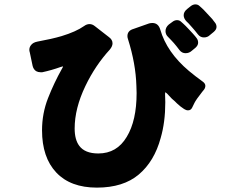

<svg xmlns="http://www.w3.org/2000/svg" viewBox="-20 -855 1040 877"><path d="M833 -756Q819 -770 819 -785.5Q819 -801 835 -814L850 -826Q861 -835 872.5 -835Q884 -835 892 -827Q897 -822 901 -819Q911 -810 924 -795.5Q937 -781 944 -774Q951 -767 954 -762L961 -753Q969 -744 969 -732Q969 -720 956 -709L939 -695Q928 -684 911.5 -684Q895 -684 884 -698Q876 -708 870 -715.5Q864 -723 857 -730.5Q850 -738 845 -744Q840 -750 833 -756ZM748 -686Q736 -697 736 -713Q736 -730 751 -743L766 -754Q777 -763 788.5 -763Q800 -763 808 -755Q814 -750 817 -747Q827 -738 840.5 -723.5Q854 -709 860.5 -702Q867 -695 871 -690L878 -681Q885 -672 885 -660Q885 -648 873 -637L856 -623Q844 -612 827.5 -612Q811 -612 800 -626Q792 -636 786.5 -643.5Q781 -651 774 -658.5Q767 -666 761.5 -672Q756 -678 748 -686ZM734 -426 735 -388Q735 -297 714 -225Q685 -118 614 -58Q543 2 422.5 2Q302 2 237 -67Q172 -136 172 -260Q172 -337 199.5 -407Q227 -477 263 -541Q267 -547 268 -552Q264 -551 257 -549Q215 -534 173 -525Q170 -525 165 -525Q154 -525 145 -530Q133 -538 129 -554L116 -616Q114 -622 114 -627Q114 -639 121 -648Q130 -661 151 -665Q217 -677 261 -690Q327 -710 364 -736Q376 -745 389 -745Q402 -745 414 -735L477 -686Q494 -674 494 -657Q494 -644 482 -629Q415 -556 370 -462Q321 -360 321 -268Q321 -217 342 -189Q368 -154 429 -154Q514 -154 559 -230Q604 -304 604 -430Q604 -446 603 -463Q600 -564 565 -675Q562 -683 562 -690Q562 -715 590 -723L661 -748Q669 -750 676 -750Q703 -750 712 -720Q742 -616 843 -531Q873 -506 905 -483Q918 -474 918 -463Q918 -452 909 -442Q906 -439 904 -436Q875 -399 868.5 -385.5Q862 -372 858 -364Q852 -351 839 -351Q830 -351 821 -357Q805 -367 788 -383L779 -392Q764 -404 753 -417Q742 -430 735 -434Q734 -431 734 -426Z"/></svg>

Font: Tsunagi Gothic Black
Style: Regular
Weight: 900
Designer: Yoshimichi Ohira
Foundry: Positype
Version: Version 1.001